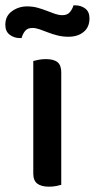

<svg xmlns="http://www.w3.org/2000/svg" viewBox="-52 -693 356 721"><path d="M178 1Q172 3 159.5 5.5Q147 8 132 8Q103 8 88 -3.5Q73 -15 73 -41V-464Q80 -466 93 -468.5Q106 -471 120 -471Q150 -471 164 -459.5Q178 -448 178 -422ZM50 -669Q71 -669 89 -664Q107 -659 123.5 -652.5Q140 -646 154.5 -641Q169 -636 182 -636Q201 -636 210.5 -647.5Q220 -659 224 -673H230Q252 -673 268 -661Q284 -649 284 -624Q284 -591 262 -573Q240 -555 205 -555Q183 -555 163.5 -560Q144 -565 127.5 -571.5Q111 -578 96.5 -583Q82 -588 70 -588Q51 -588 42 -576.5Q33 -565 29 -550H23Q1 -550 -15.5 -562.5Q-32 -575 -32 -600Q-32 -633 -7 -651Q18 -669 50 -669Z"/></svg>

Font: Baloo Thambi 2 Medium
Style: Regular
Weight: 500
Designer: Aadarsh Rajan and Ek Type
Foundry: Ek Type
Version: Version 1.640;hotconv 1.0.111;makeotfexe 2.5.65597; ttfautoh